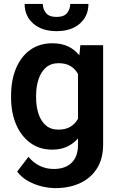

<svg xmlns="http://www.w3.org/2000/svg" viewBox="-20 -761 609 989"><path d="M37.1 -257.8V-268.1Q37.1 -348.6 62.7 -409.4Q88.4 -470.2 136 -504.2Q183.6 -538.1 249.5 -538.1Q296.9 -538.1 331.1 -521.7Q365.2 -505.4 388.7 -476.1L394 -528.3H511.2V-16.1Q511.2 55.7 480 105.7Q448.7 155.8 393.3 181.9Q337.9 208 264.2 208Q232.4 208 195.6 199.2Q158.7 190.4 124.8 171.6Q90.8 152.8 68.4 123L126.5 46.9Q179.2 109.4 257.8 109.4Q315.9 109.4 348.9 77.4Q381.8 45.4 381.8 -14.6V-47.9Q357.9 -20.5 325 -5.4Q292 9.8 248.5 9.8Q183.6 9.8 136 -25.1Q88.4 -60.1 62.7 -120.6Q37.1 -181.2 37.1 -257.8ZM166 -268.1V-257.8Q166 -212.4 178.2 -175Q190.4 -137.7 215.8 -115.5Q241.2 -93.3 280.8 -93.3Q318.4 -93.3 343 -108.4Q367.7 -123.5 381.8 -149.4V-379.9Q367.7 -405.8 343.3 -420.7Q318.8 -435.5 281.7 -435.5Q242.2 -435.5 216.6 -413.1Q190.9 -390.6 178.5 -352.8Q166 -314.9 166 -268.1ZM341.8 -740.7H435.5Q435.5 -678.7 391.4 -639.6Q347.2 -600.6 271.5 -600.6Q195.8 -600.6 151.4 -639.6Q106.9 -678.7 106.9 -740.7H200.7Q200.7 -714.4 216.8 -694.1Q232.9 -673.8 271.5 -673.8Q309.6 -673.8 325.7 -694.1Q341.8 -714.4 341.8 -740.7Z"/></svg>

Font: Vazirmatn RD UI FD SemiBold
Style: Regular
Weight: 600
Designer: Saber Rastikerdar
Foundry: Saber Rastikerdar
Version: Version 33.003